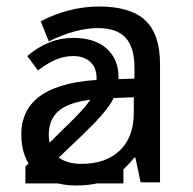

<svg xmlns="http://www.w3.org/2000/svg" viewBox="-20 -564 596 594"><path d="M415 0 398.9 -76.2H395Q355 -25.9 315.2 -8.1Q275.4 9.8 215.8 9.8Q136.2 9.8 91.1 -31.2Q45.9 -72.3 45.9 -147.9Q45.9 -310.1 305.2 -317.9L396 -320.8V-354Q396 -417 368.9 -447Q341.8 -477.1 282.2 -477.1Q215.3 -477.1 130.9 -436L106 -498Q145.5 -519.5 192.6 -531.7Q239.7 -543.9 287.1 -543.9Q382.8 -543.9 429 -501.5Q475.1 -459 475.1 -365.2V0ZM231.9 -57.1Q307.6 -57.1 350.8 -98.6Q394 -140.1 394 -214.8V-263.2L313 -259.8Q216.3 -256.3 173.6 -229.7Q130.9 -203.1 130.9 -147Q130.9 -103 157.5 -80.1Q184.1 -57.1 231.9 -57.1ZM361.8 3.4H58.6V-48.8L176.3 -165Q221.2 -208 241.7 -232.2Q262.2 -256.3 270.5 -275.6Q278.8 -294.9 278.8 -321.8Q278.8 -355.5 258.8 -373Q238.8 -390.6 207 -390.6Q181.6 -390.6 157 -381.3Q132.3 -372.1 97.2 -346.2L64.5 -390.6Q129.9 -446.8 206.1 -446.8Q272.5 -446.8 309.6 -414.1Q346.7 -381.3 346.7 -324.7Q346.7 -284.7 324 -246.8Q301.3 -209 227.5 -139.2L140.6 -56.2H361.8Z"/></svg>

Font: Open Sans ACDW
Style: acdw
Weight: 400
Foundry: Ascender Corporation
Version: Version 1.10